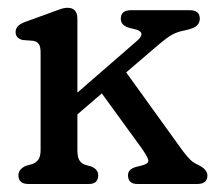

<svg xmlns="http://www.w3.org/2000/svg" viewBox="-20 -460 540 480"><path d="M51.5 0Q26 0 26 -22Q26 -37 45 -45.5L61 -50Q70.5 -53.5 76 -61.2Q81.5 -69 81.5 -85V-329Q81.5 -344 76.8 -350.2Q72 -356.5 63 -358L36.5 -360Q19 -364.5 19 -380Q19 -396 41 -404.5L107 -428.5Q119.5 -433 129.8 -436.8Q140 -440.5 149 -440.5Q173.5 -440.5 173.5 -413V-228.5L321.5 -357Q347 -378.5 319 -386.5L302.5 -390.5Q290.5 -394.5 286.2 -400.2Q282 -406 282 -413Q282 -434.5 307.5 -434.5H454.5Q479.5 -434.5 479.5 -413Q479.5 -403.5 472.5 -396.2Q465.5 -389 442 -384Q423 -380.5 409.8 -373Q396.5 -365.5 375.5 -347.5L295.5 -279L436 -84Q448 -68 456.2 -60.2Q464.5 -52.5 476 -47.5Q498.5 -36.5 498.5 -21Q498.5 0 473 0H323.5Q300 0 300 -22Q300 -37 319.5 -42.5L335.5 -46.5Q353.5 -51.5 350.5 -61Q347.5 -70.5 333 -91L234.5 -226.5L173.5 -174V-85Q173.5 -68 178.2 -59.8Q183 -51.5 193 -48L209 -43.5Q225.5 -36 225.5 -22Q225.5 0 202 0Z"/></svg>

Font: Fraunces 144pt S100
Style: Regular
Weight: 400
Version: Version 1.000; ttfautohint (v1.8.3)